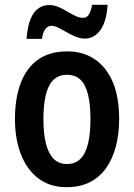

<svg xmlns="http://www.w3.org/2000/svg" viewBox="-20 -766 556 796"><path d="M474 -272Q474 -211 460.5 -159.5Q447 -108 420.5 -70Q394 -32 353 -11Q312 10 256 10Q204 10 164.5 -10.5Q125 -31 97.5 -69Q70 -107 56 -158.5Q42 -210 42 -272Q42 -359 66 -422Q90 -485 138 -519Q186 -553 259 -553Q324 -553 372.5 -520.5Q421 -488 447.5 -426Q474 -364 474 -272ZM160 -272Q160 -212 170.5 -170.5Q181 -129 202.5 -107.5Q224 -86 258 -86Q292 -86 313.5 -107.5Q335 -129 345 -170.5Q355 -212 355 -272Q355 -333 345 -374Q335 -415 313.5 -435.5Q292 -456 258 -456Q207 -456 183.5 -410Q160 -364 160 -272ZM90 -605Q92 -632 97.5 -657Q103 -682 114 -702Q125 -722 142.5 -733.5Q160 -745 184 -745Q204 -745 222.5 -737Q241 -729 258.5 -718.5Q276 -708 292.5 -700Q309 -692 325 -692Q340 -692 348.5 -706Q357 -720 362 -746H426Q422 -678 396.5 -642Q371 -606 332 -606Q313 -606 293.5 -614Q274 -622 256 -632.5Q238 -643 222 -651Q206 -659 192 -659Q179 -659 168.5 -646Q158 -633 154 -605Z"/></svg>

Font: Noto Sans Khmer Condensed SemiBold
Style: Regular
Weight: 600
Width: 3
Designer: Danh Hong and the Monotype Design Team
Foundry: Monotype Imaging Inc.
Version: Version 2.004